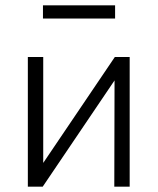

<svg xmlns="http://www.w3.org/2000/svg" viewBox="-20 -704 594 724"><path d="M85 0V-489H143V-63H125L413 -489H469V0H411L412 -426H429L141 0ZM142 -634V-684H414V-634Z"/></svg>

Font: Nunito Sans 10pt SemiCondensed Light
Style: Regular
Weight: 300
Width: 4
Designer: Vernon Adams
Foundry: Vernon Adams
Version: Version 3.101;gftools[0.9.27]